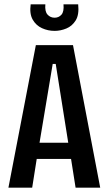

<svg xmlns="http://www.w3.org/2000/svg" viewBox="-20 -869 502 889"><path d="M19 0 146 -660H318L444 0H330L309 -133H150L129 0ZM224 -573 163 -208H296L238 -573ZM122 -849H190Q187 -816 200 -801.5Q213 -787 233 -787Q252 -787 264.5 -801Q277 -815 274 -849H342Q347 -801 330.5 -774.5Q314 -748 287 -737Q260 -726 233 -726Q202 -726 174.5 -738.5Q147 -751 131.5 -778Q116 -805 122 -849Z"/></svg>

Font: Bricolage Grotesque 12pt Condensed Medium
Style: Regular
Weight: 500
Width: 3
Designer: Mathieu Triay
Foundry: Atelier Triay
Version: Version 1.001; ttfautohint (v1.8.4.7-5d5b);gftools[0.9.33.de